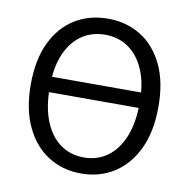

<svg xmlns="http://www.w3.org/2000/svg" viewBox="-77 -744 818 831"><g transform="rotate(10 332.0 -328.0)"><path d="M332.1 12Q250.7 12 187.4 -28.3Q124.2 -68.5 87.9 -145Q51.6 -221.4 51.6 -330.5Q51.6 -439.6 87.9 -515.1Q124.2 -590.5 187.4 -629.4Q250.7 -668.3 332.1 -668.3Q413.5 -668.3 476.8 -629.2Q540 -590.2 576.3 -514.9Q612.6 -439.6 612.6 -330.5Q612.6 -221.4 576.3 -145Q540 -68.5 476.8 -28.3Q413.5 12 332.1 12ZM332.1 -58.5Q390.8 -58.5 435.1 -90.3Q479.5 -122.2 504.7 -183.7Q529.8 -245.3 529.8 -334.3Q529.8 -418.3 504.7 -477.1Q479.5 -535.9 435.1 -566.9Q390.8 -597.8 332.1 -597.8Q273.4 -597.8 228.7 -566.9Q184.1 -535.9 159.2 -477.1Q134.4 -418.3 134.4 -334.3Q134.4 -245.3 159.2 -183.7Q184.1 -122.2 228.7 -90.3Q273.4 -58.5 332.1 -58.5ZM108.4 -310.8V-378.5H560.6V-310.8Z"/></g></svg>

Font: Source Sans 3 VF
Style: Regular
Weight: 200
Designer: Paul D. Hunt
Foundry: Adobe
Version: Version 3.046;hotconv 1.0.118;makeotfexe 2.5.65603